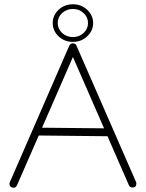

<svg xmlns="http://www.w3.org/2000/svg" viewBox="-20 -874 684 900"><path d="M321.8 -854Q360.8 -854 388.7 -828.1Q416.5 -802.2 416.5 -766.1Q416.5 -729.5 388.7 -703.6Q360.8 -677.7 321.8 -677.7Q282.2 -677.7 254.6 -703.6Q227.1 -729.5 227.1 -766.1Q227.1 -802.2 254.6 -828.1Q282.2 -854 321.8 -854ZM321.8 -832Q292 -832 271.2 -812.7Q250.5 -793.5 250.5 -766.1Q250.5 -738.8 271.2 -719.5Q292 -700.2 321.8 -700.2Q351.1 -700.2 371.8 -719.5Q392.6 -738.8 392.6 -766.1Q392.6 -793.5 371.8 -812.7Q351.1 -832 321.8 -832ZM304.7 -659.7Q309.6 -670.9 321.8 -670.9Q334 -670.9 338.4 -660.2L617.7 -21Q619.1 -18.1 619.1 -13.2Q619.1 4.9 601.1 4.9Q588.4 4.9 584 -6.3L483.9 -235.4L161.6 -238.8L59.6 -5.4Q55.2 5.9 43 5.9Q35.2 5.9 29.8 0.7Q24.4 -4.4 24.4 -12.2Q24.4 -16.6 25.9 -19.5ZM321.8 -606.9 177.2 -275.4 467.8 -272.5Z"/></svg>

Font: Manjari Thin
Style: Regular
Weight: 100
Designer: Santhosh Thottingal <santhosh.thottingal@gmail.com>
Version: Version 2.000